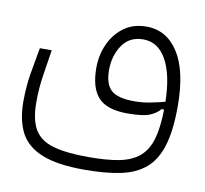

<svg xmlns="http://www.w3.org/2000/svg" viewBox="-65 -396 715 669"><g transform="rotate(10 293.0 -61.5)"><path d="M273.9 202.6Q177.7 202.6 123 180.2Q68.4 157.7 46.1 113.8Q23.9 69.8 23.9 5.4Q23.9 -48.3 32 -95.7Q40 -143.1 48.3 -187.5H90.3Q84 -145 76.4 -98.4Q68.8 -51.8 68.8 0.5Q68.8 61 88.6 95.2Q108.4 129.4 154.8 143.1Q201.2 156.7 280.8 156.7Q345.7 156.7 389.2 148.2Q432.6 139.6 459.5 117.2Q486.8 93.8 498.8 53Q510.7 12.2 511.7 -52.2L502.4 -51.8Q491.2 -37.1 467.3 -26.9Q443.4 -16.6 387.7 -16.6Q315.4 -16.6 284.7 -50Q253.9 -83.5 253.9 -154.3Q253.9 -199.7 271.5 -238.8Q289.1 -277.8 322 -302Q355 -326.2 401.9 -326.2Q473.1 -326.2 514.9 -261.2Q556.6 -196.3 556.6 -70.8Q556.6 14.6 540 68.6Q523.4 122.6 489 151.6Q454.6 180.7 401.1 191.7Q347.7 202.6 273.9 202.6ZM511.7 -79.6Q509.8 -174.3 480.5 -227.3Q451.2 -280.3 398.4 -280.3Q349.6 -280.3 324.2 -242.7Q298.8 -205.1 298.8 -154.3Q298.8 -105.5 321.8 -84Q344.7 -62.5 403.8 -62.5Q433.1 -62.5 460.2 -67.9Q487.3 -73.2 511.7 -79.6Z"/></g></svg>

Font: Cascadia Mono NF ExtraLight
Style: Regular
Weight: 200
Monospace: yes
Designer: Aaron Bell
Foundry: Saja Typeworks
Version: Version 2404.023; ttfautohint (v1.8.4)